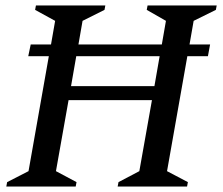

<svg xmlns="http://www.w3.org/2000/svg" viewBox="-20 -680 813 700"><path d="M3 0 6 -16 84 -56 158 -475H83L92 -518H166L181 -604L108 -644L111 -660H364L361 -644L281 -604L266 -518H570L585 -604L515 -644L518 -660H770L767 -644L686 -604L671 -518H746L738 -475H663L589 -56L665 -16L662 0H409L412 -16L488 -56L534 -315H230L184 -56L259 -16L256 0ZM239 -366H543L562 -475H258Z"/></svg>

Font: Spectral SC Medium
Style: Italic
Weight: 500
Italic angle: -10°
Designer: Jean-Baptiste Levee
Foundry: Production Type
Version: Version 2.001